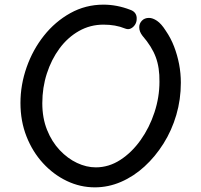

<svg xmlns="http://www.w3.org/2000/svg" viewBox="-20 -798 864 826"><path d="M388 8Q325 8 267.5 -19.5Q210 -47 165 -96Q120 -145 94 -211Q68 -277 68 -355Q68 -433 94.5 -508.5Q121 -584 169 -644.5Q217 -705 282.5 -741.5Q348 -778 425 -778Q483 -778 540 -756Q555 -751 562 -740.5Q569 -730 568 -716Q568 -703 561 -692Q554 -681 543 -675.5Q532 -670 519 -675Q497 -684 474 -688Q451 -692 425 -692Q368 -692 319.5 -664.5Q271 -637 236 -589.5Q201 -542 181.5 -481.5Q162 -421 162 -354Q162 -290 182.5 -239Q203 -188 237 -152Q271 -116 311.5 -97Q352 -78 392 -78Q448 -78 497.5 -110Q547 -142 585 -195.5Q623 -249 644.5 -314.5Q666 -380 666 -446Q667 -507 650 -552.5Q633 -598 593 -644Q586 -653 582.5 -662Q579 -671 579 -681Q579 -697 590.5 -709Q602 -721 621 -721Q637 -721 655.5 -708.5Q674 -696 693 -666Q715 -634 729 -597.5Q743 -561 750.5 -522Q758 -483 758 -442Q758 -370 738.5 -303.5Q719 -237 683.5 -180.5Q648 -124 601.5 -81.5Q555 -39 500.5 -15.5Q446 8 388 8Z"/></svg>

Font: Playpen Sans
Style: Regular
Weight: 400
Designer: Laura Meseguer, Veronika Burian, José Scaglione, Kostas Bartsokas, Vera Evstafieva, Tom Grace, Yorlmar Campos
Foundry: TypeTogether
Version: Version 2.000